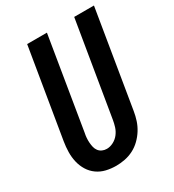

<svg xmlns="http://www.w3.org/2000/svg" viewBox="-179 -839 864 951"><g transform="rotate(-30 253.0 -363.5)"><path d="M206 8Q176 8 148.5 1.5Q121 -5 98.5 -21Q76 -37 61.5 -60.5Q47 -84 40.5 -111.5Q34 -139 34.5 -168.5Q35 -198 40 -228L124 -735H237L151 -212Q148 -198 147 -184.5Q146 -171 147 -157.5Q148 -144 151 -131.5Q154 -119 161.5 -109Q169 -99 181 -93.5Q193 -88 207 -88Q226 -88 245 -98Q264 -108 276.5 -124.5Q289 -141 295 -160Q301 -179 304 -198L393 -735H506L415 -183Q411 -158 403 -133.5Q395 -109 381 -86.5Q367 -64 347.5 -45Q328 -26 304.5 -14Q281 -2 255.5 3Q230 8 206 8Z"/></g></svg>

Font: Iosevka Web
Style: Bold Italic
Weight: 700
Italic angle: -9°
Monospace: yes
Designer: Belleve Invis
Foundry: Belleve Invis
Version: Version 28.0.3; ttfautohint (v1.8.3)